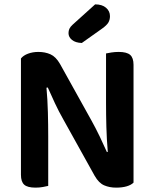

<svg xmlns="http://www.w3.org/2000/svg" viewBox="-20 -853 705 880"><path d="M143 7Q106 7 91 -6.5Q76 -20 76 -52V-585Q87 -599 108.5 -607Q130 -615 156 -615Q187 -615 211.5 -604Q236 -593 255 -560L399 -301Q419 -265 437.5 -226.5Q456 -188 470 -156L474 -157Q469 -216 467.5 -271.5Q466 -327 466 -381V-608Q474 -610 490.5 -612.5Q507 -615 524 -615Q561 -615 576.5 -601.5Q592 -588 592 -556V-16Q581 -5 560.5 1Q540 7 512 7Q482 7 457.5 -3.5Q433 -14 414 -47L270 -306Q250 -341 231.5 -380.5Q213 -420 199 -452L193 -451Q198 -396 199.5 -338Q201 -280 201 -228V-1Q193 1 177 4Q161 7 143 7ZM416 -833Q448 -833 466 -817.5Q484 -802 484 -779Q484 -762 476.5 -749.5Q469 -737 448 -722L355 -656Q326 -657 310 -670Q294 -683 294 -701Q294 -712 298 -721Q302 -730 313 -740Z"/></svg>

Font: Baloo Tammudu 2 SemiBold
Style: Regular
Weight: 600
Designer: Maithili Shingre, Omkar Shende and Ek Type
Foundry: Ek Type
Version: Version 1.640;hotconv 1.0.111;makeotfexe 2.5.65597; ttfautoh